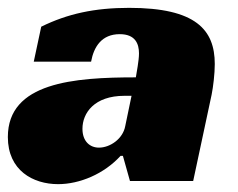

<svg xmlns="http://www.w3.org/2000/svg" viewBox="-33 -461 605 489"><path d="M53 -304H199C206 -342 226 -374 272 -374C312 -374 321 -349 321 -325C321 -307 315 -277 313 -264C155 -264 -13 -251 -13 -112C-13 -27 51 8 115 8C170 8 232 -18 274 -64H280L298 0H459L506 -220C510 -240 514 -273 514 -298C514 -385 466 -441 296 -441C208 -441 139 -426 72 -393ZM286 -140C280 -107 247 -85 219 -85C196 -85 177 -101 177 -133C177 -173 207 -217 284 -217H302Z"/></svg>

Font: Racing Sans One
Style: Regular
Weight: 400
Designer: Pablo Impallari, Rodrigo Fuenzalida
Foundry: Pablo Impallari, Rodrigo Fuenzalida
Version: Version 1.001